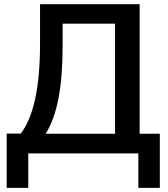

<svg xmlns="http://www.w3.org/2000/svg" viewBox="-20 -739 811 925"><path d="M116.2 166V0H646.5V166H750V-94.7H652.8V-718.8H172.9V-530.8C172.9 -319.3 142.6 -178.7 80.1 -95.2H12.2V166ZM200.2 -94.7C255.9 -185.1 281.7 -317.9 281.7 -521V-625H534.2V-94.7Z"/></svg>

Font: Winston Medium
Style: Regular
Weight: 500
Designer: Vernon Adams, Kim Jin-seong, David Berlow, Cristiano Sobral
Foundry: The Winston Project Authors
Version: Version 3.004